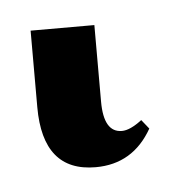

<svg xmlns="http://www.w3.org/2000/svg" viewBox="-28 46 200 210"><g transform="rotate(-5 72.0 151.5)"><path d="M124 182 132 192Q111 229 70 229Q12 229 12 158V74H82V158Q82 192 102 192Q111 192 124 182Z"/></g></svg>

Font: GFS Didot
Style: Regular
Weight: 400
Designer: Takis Katsoulidis and George D. Matthiopoulos
Foundry: Takis Katsoulidis and George D. Matthiopoulos
Version: Version 1.0